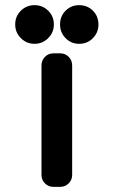

<svg xmlns="http://www.w3.org/2000/svg" viewBox="-20 -725 441 745"><path d="M362 -630Q362 -599 340.5 -577Q319 -555 287 -555Q256 -555 234.5 -577Q213 -599 213 -630Q213 -662 234.5 -683.5Q256 -705 287 -705Q319 -705 340.5 -683.5Q362 -662 362 -630ZM189 -630Q189 -599 167 -577Q145 -555 114 -555Q83 -555 61 -577Q39 -599 39 -630Q39 -662 61 -683.5Q83 -705 114 -705Q145 -705 167 -683.5Q189 -662 189 -630ZM260 -46Q260 -27 246.5 -13.5Q233 0 214 0H187Q168 0 154.5 -13.5Q141 -27 141 -46V-471Q141 -491 154.5 -504.5Q168 -518 187 -518H214Q233 -518 246.5 -504.5Q260 -491 260 -471Z"/></svg>

Font: Monomaniac One
Style: Regular
Weight: 400
Version: Version 1.000; ttfautohint (v1.8.3)